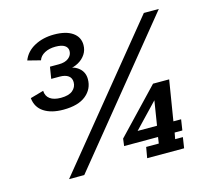

<svg xmlns="http://www.w3.org/2000/svg" viewBox="-90 -693 842 793"><g transform="rotate(-15 331.0 -296.5)"><path d="M163 -283Q112 -283 80.5 -303.5Q49 -324 45 -364L102 -380Q103 -357 119.5 -345Q136 -333 166 -333Q200 -333 216.5 -347Q233 -361 233 -382Q233 -400 220 -409.5Q207 -419 183 -419H147L155 -469H193Q220 -469 235 -481Q250 -493 250 -511Q250 -526 237 -534.5Q224 -543 198 -543Q171 -543 151.5 -532.5Q132 -522 126 -504L71 -518Q85 -554 121.5 -573.5Q158 -593 205 -593Q256 -593 284 -573.5Q312 -554 312 -520Q312 -498 300.5 -480.5Q289 -463 269.5 -452Q250 -441 224 -438L219 -445Q252 -444 272.5 -426Q293 -408 293 -379Q293 -337 260 -310Q227 -283 163 -283ZM111 0 587 -583H651L176 0ZM445 0 453 -46H507L511 -73H366L370 -104L548 -291H617L589 -119H622L615 -73H582L577 -46H610L603 0ZM416 -98 403 -119H519L541 -257L562 -251Z"/></g></svg>

Font: Rokkitt Medium
Style: Italic
Weight: 500
Italic angle: -9°
Designer: Vernon Adams
Foundry: Vernon Adams
Version: Version 3.103